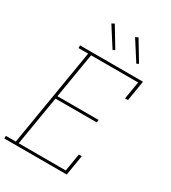

<svg xmlns="http://www.w3.org/2000/svg" viewBox="-236 -1076 1063 1191"><g transform="rotate(30 295.0 -480.0)"><path d="M-10 0V-19H61L177 -716H108V-735H559L535 -590H514L535 -716H198L144 -392H439L436 -373H141L82 -19H419L440 -145H461L437 0ZM467 -811 378 -950 397 -960 482 -819ZM297 -811 208 -950 227 -960 312 -819Z"/></g></svg>

Font: Iosevka Etoile Thin Oblique
Style: Regular
Weight: 100
Italic angle: -9°
Designer: Belleve Invis
Foundry: Belleve Invis
Version: Version 15.5.2; ttfautohint (v1.8.4)